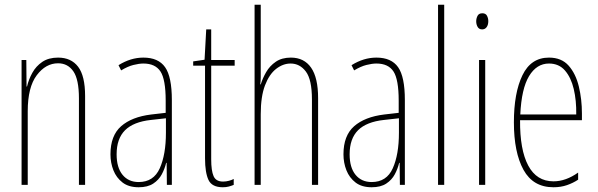

<svg xmlns="http://www.w3.org/2000/svg" viewBox="-20 -846 2521 810"><path d="M225 -603Q280 -603 309.5 -564.5Q339 -526 339 -441V-66H313V-431Q313 -511 289.5 -545Q266 -579 225 -579Q173 -579 135 -528.5Q97 -478 97 -377V-66H71V-593H91L92 -481H94Q101 -511 116.5 -539Q132 -567 158.5 -585Q185 -603 225 -603Z M585 -603Q648 -603 676.5 -562.5Q705 -522 705 -424V-66H684L683 -159H681Q675 -134 662.5 -110.5Q650 -87 626.5 -71.5Q603 -56 565 -56Q523 -56 497 -76Q471 -96 458.5 -127.5Q446 -159 446 -195Q446 -274 491 -313.5Q536 -353 618 -363L679 -370V-421Q679 -511 657 -544.5Q635 -578 585 -578Q567 -578 543 -572Q519 -566 491 -549L480 -571Q531 -603 585 -603ZM617 -340Q543 -332 507.5 -296.5Q472 -261 472 -195Q472 -139 497 -108.5Q522 -78 565 -78Q628 -78 654 -136Q680 -194 680 -286V-347Z M921 -80Q934 -80 946.5 -83.5Q959 -87 966 -91V-66Q956 -62 945 -59Q934 -56 920 -56Q874 -56 859.5 -87Q845 -118 845 -178V-569H795V-587L843 -594L850 -722H871V-593H970V-569H871V-174Q871 -126 881 -103Q891 -80 921 -80Z M1080 -558Q1080 -535 1080 -521Q1080 -507 1078 -490H1080Q1088 -516 1103 -542Q1118 -568 1143.5 -585.5Q1169 -603 1207 -603Q1263 -603 1292.5 -560.5Q1322 -518 1322 -432V-66H1296V-426Q1296 -510 1270.5 -544Q1245 -578 1206 -578Q1174 -578 1145 -555.5Q1116 -533 1098 -486Q1080 -439 1080 -364V-66H1054V-826H1080Z M1568 -603Q1631 -603 1659.5 -562.5Q1688 -522 1688 -424V-66H1667L1666 -159H1664Q1658 -134 1645.5 -110.5Q1633 -87 1609.5 -71.5Q1586 -56 1548 -56Q1506 -56 1480 -76Q1454 -96 1441.5 -127.5Q1429 -159 1429 -195Q1429 -274 1474 -313.5Q1519 -353 1601 -363L1662 -370V-421Q1662 -511 1640 -544.5Q1618 -578 1568 -578Q1550 -578 1526 -572Q1502 -566 1474 -549L1463 -571Q1514 -603 1568 -603ZM1600 -340Q1526 -332 1490.5 -296.5Q1455 -261 1455 -195Q1455 -139 1480 -108.5Q1505 -78 1548 -78Q1611 -78 1637 -136Q1663 -194 1663 -286V-347Z M1854 -66H1828V-826H1854Z M2015 -790Q2029 -790 2034.5 -779.5Q2040 -769 2040 -757Q2040 -741 2033 -731.5Q2026 -722 2014 -722Q2001 -722 1995 -732.5Q1989 -743 1989 -756Q1989 -768 1994.5 -779Q2000 -790 2015 -790ZM2027 -593V-66H2001V-593Z M2296 -603Q2349 -603 2379 -569Q2409 -535 2422 -481Q2435 -427 2435 -367V-339H2174Q2173 -214 2208.5 -147.5Q2244 -81 2315 -81Q2367 -81 2419 -118V-88Q2398 -74 2372 -65Q2346 -56 2315 -56Q2229 -56 2188.5 -129.5Q2148 -203 2148 -330Q2148 -454 2184 -528.5Q2220 -603 2296 -603ZM2296 -578Q2244 -578 2212 -525Q2180 -472 2175 -363H2411Q2412 -422 2400.5 -470.5Q2389 -519 2363.5 -548.5Q2338 -578 2296 -578Z"/></svg>

Font: Noto Sans Malayalam UI ExtraCondensed Thin
Style: Regular
Weight: 100
Width: 2
Designer: Jelle Bosma - Monotype Design Team
Foundry: Monotype Imaging Inc.
Version: Version 2.104; ttfautohint (v1.8.4.7-5d5b)